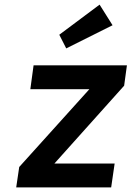

<svg xmlns="http://www.w3.org/2000/svg" viewBox="-20 -809 568 829"><path d="M50 0 63 -88 366 -424H111L125 -527H528L516 -439L215 -103H475L460 0ZM266 -600 236 -659 410 -789 466 -700Z"/></svg>

Font: Lexend Med
Style: Italic
Weight: 500
Italic angle: -8.13011°
Designer: Bonnie Shaver-Troup, Thomas Jockin
Foundry: Lexend
Version: Version 1.007